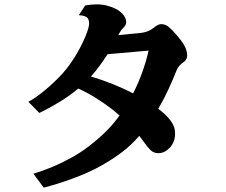

<svg xmlns="http://www.w3.org/2000/svg" viewBox="-20 -818 1040 884"><path d="M372.1 -793Q398.4 -797.4 422.9 -797.9Q447.3 -798.3 469.2 -793Q514.6 -781.7 537.8 -760.5Q561 -739.3 561 -715.8Q561 -708 556.6 -700.9Q552.2 -693.8 545.9 -688Q540 -682.1 534.9 -674.1Q529.8 -666 524.4 -656.2Q551.3 -658.7 576.4 -661.4Q601.6 -664.1 625 -666Q647.5 -668.5 662.8 -675.3Q678.2 -682.1 689 -690.9Q699.7 -700.2 708.3 -703.6Q716.8 -707 722.2 -707Q730.5 -707 740 -703.9Q749.5 -700.7 756.8 -693.8Q771 -681.6 786.1 -664.8Q801.3 -647.9 813.7 -631.3Q826.2 -614.7 832 -602.1Q837.4 -590.8 839.6 -580.6Q841.8 -570.3 841.8 -561Q841.8 -555.2 838.4 -547.4Q835 -539.6 829.1 -535.2Q815.4 -525.4 806.9 -516.4Q798.3 -507.3 793.9 -496.1Q776.9 -453.1 756.3 -408.4Q735.8 -363.8 709 -317.4Q720.7 -308.1 731.4 -298.8Q742.2 -289.6 751 -279.8Q766.6 -263.2 776.4 -244.9Q786.1 -226.6 786.1 -201.2Q786.1 -182.1 778.8 -164.6Q771.5 -147 758.8 -134.8Q743.2 -121.1 732.2 -116.9Q721.2 -112.8 709 -112.8Q688 -112.8 673.8 -126.2Q659.7 -139.6 644 -162.1Q634.3 -176.3 621.1 -192.4Q583.5 -148.9 540.8 -116.7Q498 -84.5 445.8 -55.2Q416.5 -38.6 382.6 -23.4Q348.6 -8.3 313.2 4.6Q277.8 17.6 243.9 28.1Q210 38.6 181.2 45.9L133.8 -18.1Q175.8 -30.8 220.5 -49.3Q265.1 -67.9 307.1 -91.1Q349.1 -114.3 381.8 -139.2Q427.7 -173.8 463.4 -208.3Q499 -242.7 530.3 -286.1Q521 -294.9 511.2 -302.7Q501.5 -310.5 492.2 -317.9Q458.5 -343.8 419.7 -367.9Q380.9 -392.1 340.3 -410.2Q297.9 -375 251 -346.7Q204.1 -318.4 161.1 -297.9L110.8 -349.1Q134.8 -362.3 159.7 -381.1Q184.6 -399.9 208.5 -421.1Q232.4 -442.4 253.2 -463.9Q273.9 -485.4 289.1 -504.9Q304.7 -524.9 320.1 -549.1Q335.4 -573.2 348.9 -598.6Q362.3 -624 372.3 -647.7Q382.3 -671.4 387.2 -689.9Q394 -715.8 385.7 -731.2Q377.4 -746.6 342.8 -748ZM664.1 -585 475.1 -568.4Q458.5 -542.5 439 -515.6Q419.4 -488.8 398.9 -465.8Q501.5 -435.1 592.8 -388.2Q617.7 -436.5 635.5 -486.6Q653.3 -536.6 664.1 -585Z"/></svg>

Font: BIZ UDMincho
Style: Bold
Weight: 700
Monospace: yes
Designer: TypeBank Co., Ltd.
Foundry: Morisawa Inc.
Version: Version 1.06